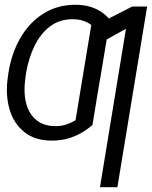

<svg xmlns="http://www.w3.org/2000/svg" viewBox="-20 -573 631 797"><path d="M209 -49.3Q233.9 -49.3 254.2 -55.9Q274.4 -62.5 293.5 -73.7L330.6 -297.9H403.8L363.8 -54.2Q341.3 -34.7 315.2 -20Q289.1 -5.4 259.3 2.7Q229.5 10.7 195.8 10.7Q125 10.7 80.6 -25.1Q36.1 -61 19 -121.3Q2 -181.6 12.7 -254.4L15.1 -271Q27.8 -352.1 64.9 -416Q102.1 -480 160.2 -516.6Q218.3 -553.2 293 -553.2Q325.2 -553.2 351.8 -545.7Q378.4 -538.1 399.7 -524.2Q420.9 -510.3 436.5 -490.7L394.5 -238.8H320.8L358.9 -469.2Q344.7 -480.5 325.4 -486.8Q306.2 -493.2 281.2 -493.2Q227.1 -493.2 187.7 -463.4Q148.4 -433.6 123.8 -383.3Q99.1 -333 88.4 -271L85.9 -252.9Q76.7 -190.4 88.4 -145Q100.1 -99.6 130.9 -74.7Q161.6 -49.8 209 -49.3ZM590.8 -545.9 467.3 204.1H395L502.9 -453.6L385.7 -388.7L400.9 -480.5L528.8 -545.9Z"/></svg>

Font: Inter 28pt Light
Style: Italic
Weight: 300
Italic angle: -9.3988°
Designer: Rasmus Andersson
Foundry: rsms
Version: Version 4.001;git-66647c0bb